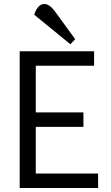

<svg xmlns="http://www.w3.org/2000/svg" viewBox="-20 -935 550 955"><path d="M78 0V-680H448V-608H158V-376H395V-304H158V-72H468V0ZM200 -915Q226 -915 252 -880L354 -740L330 -715L150 -862Q168 -915 200 -915Z"/></svg>

Font: Imprima
Style: Regular
Weight: 400
Version: Version 1.001